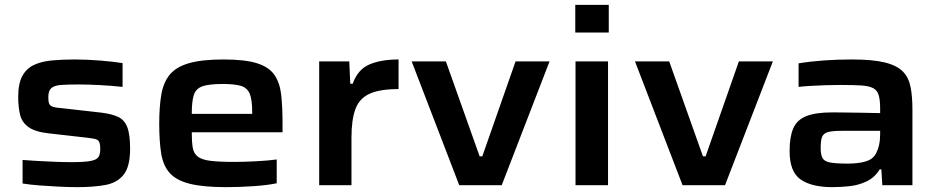

<svg xmlns="http://www.w3.org/2000/svg" viewBox="-20 -763 3867 791"><path d="M299 8Q264 8 223.5 6Q183 4 143.5 1Q104 -2 73 -7V-104Q98 -102 133 -100Q168 -98 205.5 -96.5Q243 -95 274 -95Q329 -95 354 -100Q379 -105 386 -116.5Q393 -128 393 -148Q393 -169 388.5 -178.5Q384 -188 369.5 -191Q355 -194 327 -197L186 -213Q126 -219 98 -239Q70 -259 62.5 -291Q55 -323 55 -364Q55 -419 72 -450Q89 -481 120 -495.5Q151 -510 193.5 -514Q236 -518 287 -518Q337 -518 393 -513.5Q449 -509 485 -503V-405Q439 -410 390.5 -412.5Q342 -415 304 -415Q259 -415 231.5 -413Q204 -411 191.5 -400Q179 -389 179 -363Q179 -345 182.5 -336Q186 -327 198.5 -323Q211 -319 238 -317L397 -299Q439 -294 465.5 -282Q492 -270 504 -240Q516 -210 516 -150Q516 -77 489.5 -43.5Q463 -10 414.5 -1Q366 8 299 8Z M911 8Q817 8 761.5 -6Q706 -20 679 -50.5Q652 -81 644 -131Q636 -181 636 -254Q636 -323 644.5 -373Q653 -423 679 -455Q705 -487 758 -502.5Q811 -518 901 -518Q989 -518 1038.5 -502.5Q1088 -487 1110.5 -454.5Q1133 -422 1138.5 -372Q1144 -322 1144 -253V-218H770Q770 -179 774 -155Q778 -131 794.5 -118Q811 -105 846.5 -100.5Q882 -96 945 -96Q983 -96 1033 -98.5Q1083 -101 1120 -106V-8Q1083 0 1024.5 4Q966 8 911 8ZM770 -294H1019V-302Q1019 -353 1008.5 -377.5Q998 -402 971.5 -409.5Q945 -417 898 -417Q841 -417 814 -407.5Q787 -398 778.5 -371.5Q770 -345 770 -294Z M1295 0V-510H1419L1423 -418H1433Q1454 -477 1502 -497.5Q1550 -518 1622 -518V-396Q1544 -396 1502 -376.5Q1460 -357 1444 -313Q1428 -269 1428 -196V0Z M1872 0 1676 -510H1817L1956 -119H1967L2104 -510H2244L2047 0Z M2350 -629V-743H2488V-629ZM2351 0V-510H2485V0Z M2792 0 2596 -510H2737L2876 -119H2887L3024 -510H3164L2967 0Z M3409 8Q3324 8 3278.5 -23.5Q3233 -55 3233 -141Q3233 -199 3248 -234Q3263 -269 3301.5 -284.5Q3340 -300 3410 -300Q3424 -300 3458 -299.5Q3492 -299 3532.5 -298.5Q3573 -298 3606 -297V-316Q3606 -351 3600 -371Q3594 -391 3577 -400Q3560 -409 3527.5 -411Q3495 -413 3442 -413Q3415 -413 3381 -412Q3347 -411 3316.5 -409Q3286 -407 3270 -405V-502Q3318 -510 3374 -514Q3430 -518 3490 -518Q3576 -518 3626 -505.5Q3676 -493 3700 -468Q3724 -443 3731.5 -404Q3739 -365 3739 -312V0H3615L3611 -65H3604Q3583 -31 3550 -15.5Q3517 0 3480 4Q3443 8 3409 8ZM3472 -89Q3515 -89 3545 -97.5Q3575 -106 3588 -129Q3606 -162 3606 -210V-224H3446Q3410 -224 3391.5 -219Q3373 -214 3367 -199.5Q3361 -185 3361 -154Q3361 -126 3368.5 -112Q3376 -98 3400 -93.5Q3424 -89 3472 -89Z"/></svg>

Font: Saira Expanded SemiBold
Style: Regular
Weight: 600
Width: 7
Designer: Hector Gatti with collaboration of the Omnibus-Type team
Foundry: Omnibus-Type
Version: Version 1.100; ttfautohint (v1.8.3)